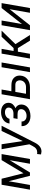

<svg xmlns="http://www.w3.org/2000/svg" viewBox="1372 -1950 793 3577"><g transform="rotate(-90 1768.5 -161.5)"><path d="M227.1 -528.3H115.2L23.4 0H111.3L180.7 -396.5L282.2 0H343.8L572.3 -377.4L506.3 0H594.7L686.5 -528.3H574.2L329.1 -120.6Z M869.6 -528.3H777.3L868.7 -11.2L836.9 49.3C805.7 111.3 767.6 135.3 717.8 135.3C715.3 135.3 712.9 135.3 710.4 135.3L687.5 132.8L679.7 206.1C703.1 211.4 720.7 214.4 732.9 214.8C733.9 214.8 734.4 214.8 735.4 214.8C802.7 214.8 857.9 172.4 900.9 87.9L1214.4 -528.3H1116.7L928.7 -133.3Z M1355.5 -307.6 1341.8 -231.4 1432.1 -231C1492.7 -230.5 1522.9 -209 1522.9 -166C1522.9 -161.1 1522.5 -156.7 1522 -151.9C1518.6 -124.5 1504.9 -103 1481.4 -86.9C1458 -70.8 1430.2 -63 1398.4 -63C1397 -63 1396 -63 1394.5 -63C1363.8 -63.5 1338.9 -72.3 1320.8 -89.4C1302.2 -106 1293.5 -127 1293.5 -151.4C1293.5 -152.8 1293.5 -154.3 1293.5 -156.2L1207 -156.7C1207 -154.3 1207 -151.4 1207 -148.9C1207 -103 1223.6 -65.4 1257.3 -36.1C1291 -6.3 1335.4 8.8 1390.6 9.3C1393.6 9.3 1396 9.3 1398.9 9.3C1434.6 9.3 1468.3 2.9 1500.5 -9.3C1564.5 -34.7 1605.5 -84.5 1609.4 -152.3C1609.4 -155.8 1609.9 -159.2 1609.9 -162.1C1609.9 -207 1590.3 -247.6 1541.5 -269C1604.5 -297.9 1637.7 -337.9 1641.1 -388.7C1641.6 -393.1 1641.6 -397 1641.6 -401.4C1641.6 -440.4 1626.5 -473.1 1596.7 -498.5C1566.9 -524.4 1524.4 -537.6 1469.2 -538.1C1467.8 -538.1 1466.8 -538.1 1465.3 -538.1C1411.1 -538.1 1363.8 -523.9 1323.7 -496.1C1283.7 -467.8 1261.2 -429.2 1255.9 -380.9L1343.8 -381.3C1349.1 -406.7 1363.3 -427.2 1386.2 -442.4C1408.7 -457.5 1434.1 -465.3 1461.9 -465.3C1462.9 -465.3 1464.4 -465.3 1465.3 -465.3C1494.1 -465.3 1515.6 -458.5 1530.8 -445.3C1545.4 -432.1 1552.7 -416.5 1552.7 -397.9C1552.7 -394.5 1552.7 -391.1 1552.2 -387.7C1546.9 -336.4 1504.9 -307.1 1438.5 -307.1Z M1889.2 -528.3H1800.8L1709 0H1932.1C1993.7 0 2044.4 -16.6 2084 -49.3C2123.5 -82 2145 -125 2148.4 -178.7C2148.9 -183.6 2148.9 -189 2148.9 -193.8C2148.9 -236.8 2133.8 -272.5 2104 -301.3C2074.2 -330.1 2030.3 -344.7 1972.7 -345.2L1856.9 -346.2ZM2393.1 -528.3H2304.7L2212.9 0H2301.3ZM1980 -272C2008.3 -270.5 2028.8 -262.2 2041.5 -246.6C2054.2 -231 2060.5 -212.4 2060.5 -191.9C2060.5 -186.5 2060.1 -181.2 2059.6 -175.3C2055.2 -144.5 2042.5 -120.1 2020.5 -102.1C1998.5 -83.5 1969.7 -73.7 1935.1 -73.2L1810.1 -73.7L1844.7 -272.5Z M2799.8 0H2904.3L2734.9 -270L2985.8 -528.3H2872.1L2661.1 -304.7H2607.4L2646.5 -528.3H2558.1L2466.3 0H2554.7L2594.2 -225.1H2661.1Z M3108.9 -148.4 3174.8 -528.3H3086.9L2995.1 0H3086.4L3385.3 -379.4L3318.8 0H3407.2L3499 -528.3H3407.7Z"/></g></svg>

Font: Roboto
Style: Italic
Weight: 400
Italic angle: -12°
Designer: Google
Version: Version 2.137; 2017